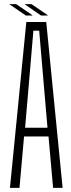

<svg xmlns="http://www.w3.org/2000/svg" viewBox="-20 -906 342 926"><path d="M28 0 107 -800H203L282 0H236L214 -248H96L74 0ZM101 -290H209L194 -465L169 -758H141L116 -464ZM105 -831 26 -885V-886H58L136 -833V-831ZM100 -885V-886H132L210 -833V-831H178Z"/></svg>

Font: Big Shoulders Display Light
Style: Regular
Weight: 300
Designer: Patric King
Foundry: XO Type Co
Version: Version 1.000; ttfautohint (v1.8.2)